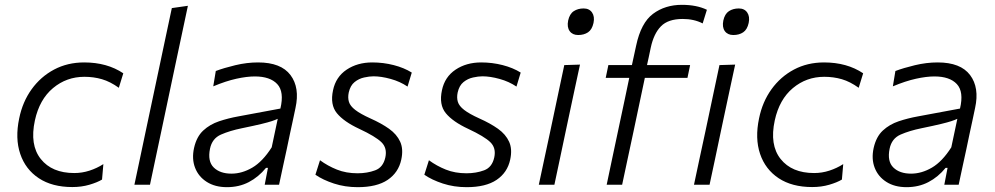

<svg xmlns="http://www.w3.org/2000/svg" viewBox="-20 -765 4121 795"><path d="M279.5 9.5Q196 9.5 140.8 -27Q85.5 -63.5 63.8 -127.8Q42 -192 59.5 -275Q73.5 -343.5 111 -395.5Q148.5 -447.5 204 -477Q259.5 -506.5 328.5 -506.5Q423.5 -506.5 490.5 -461.5L472 -401.5Q436.5 -427 402.2 -437Q368 -447 329.5 -447Q255.5 -447 199.5 -400.2Q143.5 -353.5 124.5 -266.5Q102.5 -165 148.8 -106.8Q195 -48.5 287.5 -48.5Q320 -48.5 350.8 -58.5Q381.5 -68.5 408 -85.5L402.5 -21.5Q382.5 -9.5 350 0Q317.5 9.5 279.5 9.5Z M536.5 0Q548.5 -55.5 559.2 -107.2Q570 -159 583 -220L641 -493.5Q654 -556 666.8 -615.5Q679.5 -675 691.5 -731.5L758 -741Q745 -680 732.2 -619.5Q719.5 -559 705.5 -494L647.5 -219.5Q634.5 -157.5 623.5 -106.5Q612.5 -55.5 601 0Z M919.5 10Q870.5 10 836.2 -11.8Q802 -33.5 787.8 -70.2Q773.5 -107 783.5 -152.5Q794 -199 821.5 -224.5Q849 -250 887 -262.8Q925 -275.5 966.5 -283L1141 -315.5Q1157.5 -385 1128 -416.8Q1098.5 -448.5 1035 -448.5Q1002 -448.5 958.8 -439Q915.5 -429.5 863 -407.5L873.5 -471Q906.5 -483.5 954.2 -495Q1002 -506.5 1048.5 -506.5Q1143.5 -506.5 1182.8 -454.2Q1222 -402 1203.5 -318Q1199 -295.5 1193.2 -269.2Q1187.5 -243 1180.5 -210.5L1167 -146Q1160 -114 1152.2 -78Q1144.5 -42 1135.5 0H1076L1089.5 -70H1081.5Q1050.5 -32 1010.2 -11Q970 10 919.5 10ZM938.5 -46Q982 -46 1024.8 -71Q1067.5 -96 1105 -155L1130 -273Q1120.5 -268.5 1105.5 -263.5Q1090.5 -258.5 1061.5 -251.5Q1032.5 -244.5 981.5 -234Q932 -224 895 -207.8Q858 -191.5 849.5 -149Q839 -97 865 -71.5Q891 -46 938.5 -46Z M1461 10Q1408.5 10 1362.8 -5Q1317 -20 1286 -41.5L1305 -101.5Q1337 -78 1375 -62.8Q1413 -47.5 1460.5 -47.5Q1500.5 -47.5 1533.5 -59.8Q1566.5 -72 1575.5 -113Q1584 -152 1559.5 -176Q1535 -200 1467.5 -231.5Q1404 -261 1375 -296.2Q1346 -331.5 1359 -391.5Q1370.5 -446.5 1415.2 -476.5Q1460 -506.5 1521.5 -506.5Q1567 -506.5 1610 -495.5Q1653 -484.5 1685 -464.5L1667.5 -406.5Q1636.5 -427.5 1597.5 -438.2Q1558.5 -449 1526.5 -449Q1509.5 -449 1487.8 -444.2Q1466 -439.5 1448.2 -425.2Q1430.5 -411 1424 -382Q1419.5 -360.5 1424.8 -343.2Q1430 -326 1451 -309.8Q1472 -293.5 1514 -274.5Q1559 -254.5 1591 -231.8Q1623 -209 1637 -178.2Q1651 -147.5 1641.5 -104Q1630 -50.5 1585.2 -20.2Q1540.5 10 1461 10Z M1912 10Q1859.5 10 1813.8 -5Q1768 -20 1737 -41.5L1756 -101.5Q1788 -78 1826 -62.8Q1864 -47.5 1911.5 -47.5Q1951.5 -47.5 1984.5 -59.8Q2017.5 -72 2026.5 -113Q2035 -152 2010.5 -176Q1986 -200 1918.5 -231.5Q1855 -261 1826 -296.2Q1797 -331.5 1810 -391.5Q1821.5 -446.5 1866.2 -476.5Q1911 -506.5 1972.5 -506.5Q2018 -506.5 2061 -495.5Q2104 -484.5 2136 -464.5L2118.5 -406.5Q2087.5 -427.5 2048.5 -438.2Q2009.5 -449 1977.5 -449Q1960.5 -449 1938.8 -444.2Q1917 -439.5 1899.2 -425.2Q1881.5 -411 1875 -382Q1870.5 -360.5 1875.8 -343.2Q1881 -326 1902 -309.8Q1923 -293.5 1965 -274.5Q2010 -254.5 2042 -231.8Q2074 -209 2088 -178.2Q2102 -147.5 2092.5 -104Q2081 -50.5 2036.2 -20.2Q1991.5 10 1912 10Z M2211 0Q2223 -55.5 2233.8 -106.8Q2244.5 -158 2258 -219.5L2268.5 -269Q2282.5 -334.5 2293.5 -387.2Q2304.5 -440 2316.5 -495.5L2381.5 -497.5Q2369 -441 2358 -388.5Q2347 -336 2332.5 -269L2322 -219.5Q2309 -158 2298.2 -106.8Q2287.5 -55.5 2275.5 0ZM2374 -620Q2350.5 -620 2338.8 -636.2Q2327 -652.5 2332.5 -680Q2338.5 -707.5 2355.8 -718.8Q2373 -730 2396.5 -730Q2420 -730 2431.5 -713.2Q2443 -696.5 2437.5 -670Q2431.5 -642.5 2414.8 -631.2Q2398 -620 2374 -620Z M2492 0Q2503.5 -56 2514.5 -107Q2525.5 -158 2538.5 -220L2549 -269.5Q2558 -311 2566.8 -353.2Q2575.5 -395.5 2585.5 -442.5H2488L2499 -495.5H2596.5L2614 -576Q2634 -670.5 2684 -707.8Q2734 -745 2803.5 -745Q2864.5 -745 2907 -724.5L2889.5 -668Q2853.5 -686.5 2807 -686.5Q2746.5 -686.5 2716.8 -656.2Q2687 -626 2674.5 -567.5Q2670.5 -549.5 2666 -527.2Q2661.5 -505 2659 -495.5H2837.5L2826.5 -442.5H2650L2603 -220Q2589.5 -158 2578.8 -107Q2568 -56 2556 0ZM2853.5 0Q2865.5 -55.5 2876.2 -106.8Q2887 -158 2900.5 -219.5L2911 -269Q2925 -334.5 2936 -387.2Q2947 -440 2959 -495.5L3024 -497.5Q3011.5 -441 3000.5 -388.5Q2989.5 -336 2975 -269L2964.5 -219.5Q2951.5 -158 2940.8 -106.8Q2930 -55.5 2918 0ZM3016.5 -620Q2993 -620 2981.2 -636.2Q2969.5 -652.5 2975 -680Q2981 -707.5 2998.2 -718.8Q3015.5 -730 3039 -730Q3062.5 -730 3074 -713.2Q3085.5 -696.5 3080 -670Q3074 -642.5 3057.2 -631.2Q3040.5 -620 3016.5 -620Z M3343 9.5Q3259.5 9.5 3204.2 -27Q3149 -63.5 3127.2 -127.8Q3105.5 -192 3123 -275Q3137 -343.5 3174.5 -395.5Q3212 -447.5 3267.5 -477Q3323 -506.5 3392 -506.5Q3487 -506.5 3554 -461.5L3535.5 -401.5Q3500 -427 3465.8 -437Q3431.5 -447 3393 -447Q3319 -447 3263 -400.2Q3207 -353.5 3188 -266.5Q3166 -165 3212.2 -106.8Q3258.5 -48.5 3351 -48.5Q3383.5 -48.5 3414.2 -58.5Q3445 -68.5 3471.5 -85.5L3466 -21.5Q3446 -9.5 3413.5 0Q3381 9.5 3343 9.5Z M3733.5 10Q3684.5 10 3650.2 -11.8Q3616 -33.5 3601.8 -70.2Q3587.5 -107 3597.5 -152.5Q3608 -199 3635.5 -224.5Q3663 -250 3701 -262.8Q3739 -275.5 3780.5 -283L3955 -315.5Q3971.5 -385 3942 -416.8Q3912.5 -448.5 3849 -448.5Q3816 -448.5 3772.8 -439Q3729.5 -429.5 3677 -407.5L3687.5 -471Q3720.5 -483.5 3768.2 -495Q3816 -506.5 3862.5 -506.5Q3957.5 -506.5 3996.8 -454.2Q4036 -402 4017.5 -318Q4013 -295.5 4007.2 -269.2Q4001.5 -243 3994.5 -210.5L3981 -146Q3974 -114 3966.2 -78Q3958.5 -42 3949.5 0H3890L3903.5 -70H3895.5Q3864.5 -32 3824.2 -11Q3784 10 3733.5 10ZM3752.5 -46Q3796 -46 3838.8 -71Q3881.5 -96 3919 -155L3944 -273Q3934.5 -268.5 3919.5 -263.5Q3904.5 -258.5 3875.5 -251.5Q3846.5 -244.5 3795.5 -234Q3746 -224 3709 -207.8Q3672 -191.5 3663.5 -149Q3653 -97 3679 -71.5Q3705 -46 3752.5 -46Z"/></svg>

Font: Commissioner Light
Style: Italic
Weight: 300
Italic angle: -12°
Designer: Kostas Bartsokas
Foundry: Kostas Bartsokas
Version: Version 1.000; ttfautohint (v1.8.3)